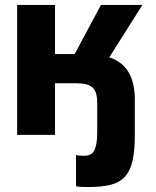

<svg xmlns="http://www.w3.org/2000/svg" viewBox="-20 -550 635 783"><path d="M290 209.5Q300.8 212 314.9 212.3Q329 212.7 340.3 212.7Q396.3 212.7 432.4 203.3Q468.5 194 490.2 169.7Q511.8 145.3 520.8 104.3Q529.8 63.2 529.8 -0.3V-144.2Q529.8 -213.2 503.9 -256.2Q478 -299.2 425.7 -316.2L560.7 -530H391.8L284.5 -329.5H204.3V-530H50V0H204.3V-210.5H290.2Q313.8 -210.5 330.7 -206.5Q347.5 -202.5 357.6 -192.8Q367.7 -183.2 372.1 -167.7Q376.5 -152.2 376.5 -129V-14.5Q376.5 16.5 373 35.7Q369.5 55 363 65.8Q356.5 76.7 346.5 81Q336.5 85.3 324.8 85.3Q316.7 85.3 307.1 84.7Q297.5 84 290 82Z"/></svg>

Font: Golos Text VF
Style: Regular
Weight: 400
Designer: A.Korolkova, Vitaly Kuzmin
Foundry: ParaType Ltd
Version: Version 2.005